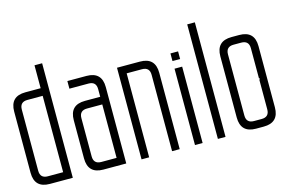

<svg xmlns="http://www.w3.org/2000/svg" viewBox="-91 -959 1842 1186"><g transform="rotate(-15 830.0 -366.0)"><path d="M97.7 -537.1Q48.8 -537.1 48.8 -488.3V-97.7Q48.8 -48.8 97.7 -48.8H195.3V-537.1ZM97.7 0Q0 0 0 -97.7V-488.3Q0 -585.9 97.7 -585.9H195.3V-732.4H244.1V0Z M537.1 -390.6H439.5Q390.6 -390.6 390.6 -341.8V-97.7Q390.6 -48.8 439.5 -48.8H537.1ZM537.1 -439.5V-488.3Q537.1 -537.1 488.3 -537.1H366.2V-585.9H488.3Q585.9 -585.9 585.9 -488.3V0H439.5Q341.8 0 341.8 -97.7V-341.8Q341.8 -439.5 439.5 -439.5Z M732.4 -537.1V0H683.6V-585.9H830.1Q927.7 -585.9 927.7 -488.3V0H878.9V-488.3Q878.9 -537.1 830.1 -537.1Z M1025.4 -537.1V-585.9H1074.2V-537.1ZM1025.4 0V-488.3H1074.2V0Z M1171.9 0V-732.4H1220.7V0Z M1318.4 -488.3V-97.7Q1318.4 0 1416 0H1464.8Q1562.5 0 1562.5 -97.7V-488.3Q1562.5 -585.9 1464.8 -585.9H1416Q1318.4 -585.9 1318.4 -488.3ZM1416 -48.8Q1367.2 -48.8 1367.2 -97.7V-488.3Q1367.2 -537.1 1416 -537.1H1464.8Q1513.7 -537.1 1513.7 -488.3V-294.9H1519.5L1513.7 -285.2V-97.7Q1513.7 -48.8 1464.8 -48.8Z"/></g></svg>

Font: Daray
Style: Regular
Weight: 400
Designer: Maxim Raikov
Foundry: Maxim Raikov
Version: Version 1.00 May 24, 2021, initial release